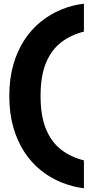

<svg xmlns="http://www.w3.org/2000/svg" viewBox="-20 -821 502 1032"><path d="M30 -305Q30 -305 30 -305Q30 -305 30 -305Q30 -398 51.5 -473Q73 -548 111 -606Q149 -664 199.5 -704.5Q250 -745 309 -769.5Q368 -794 431 -801Q431 -764 431 -726Q431 -688 431 -651Q362 -634 309.5 -594Q257 -554 227.5 -484Q198 -414 198 -305Q198 -197 227.5 -126.5Q257 -56 309.5 -16Q362 24 431 41Q431 78 431 116Q431 154 431 191Q368 183 309 159Q250 135 199.5 94.5Q149 54 111 -4Q73 -62 51.5 -137Q30 -212 30 -305Z"/></svg>

Font: Tilt Warp
Style: Regular
Weight: 400
Designer: Andy Clymer
Foundry: Andy Clymer
Version: Version 1.000